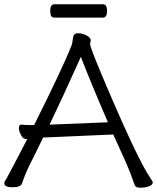

<svg xmlns="http://www.w3.org/2000/svg" viewBox="-21 -866 732 895"><path d="M482 -296Q397 -493 356 -601Q273 -416 210 -285ZM-1 -12Q-1 -18 3 -23.5Q7 -29 11 -36.5Q15 -44 24.5 -62Q34 -80 53.5 -116.5Q73 -153 106 -218H99Q87 -218 77 -236.5Q67 -255 67 -270Q67 -285 78 -285H80Q98 -283 119 -283H138Q273 -553 312 -653Q316 -662 318 -680.5Q320 -699 325 -705Q330 -711 345.5 -711Q361 -711 380 -702Q399 -693 402 -680L399 -660Q399 -647 452 -520Q619 -124 680 -36Q691 -20 691 -16Q691 -4 673 2.5Q655 9 633 9Q611 9 607 -3Q588 -59 566 -109L507 -239L484 -238Q460 -237 423 -235.5Q386 -234 344.5 -232Q303 -230 265.5 -228.5Q228 -227 204.5 -226Q181 -225 180 -225Q164 -191 148 -159L118 -99Q99 -61 81 -10Q75 7 37 7Q-1 7 -1 -12ZM459 -784H231Q213 -784 213 -815Q213 -846 232 -846H460Q478 -846 478 -815Q478 -784 459 -784Z"/></svg>

Font: ToneOZ-Pinyin-WenKai-Regular
Style: Regular
Weight: 400
Designer: Fontworks Inc.
Foundry: ToneOZ
Version: Version 0.240331